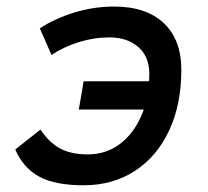

<svg xmlns="http://www.w3.org/2000/svg" viewBox="-20 -547 626 577"><path d="M230.5 9.8Q146.5 9.8 98.4 -15.9Q50.3 -41.5 25.9 -97.7L101.6 -157.7Q127.4 -118.7 160.6 -100.8Q193.8 -83 244.1 -83Q297.4 -83 338.9 -113.3Q380.4 -143.6 404.5 -198.5Q428.7 -253.4 428.7 -326.7Q428.2 -377.9 395 -406.2Q361.8 -434.6 309.1 -434.6Q262.2 -434.6 216.8 -420.4Q171.4 -406.2 134.8 -381.8L99.6 -461.9Q146.5 -492.2 204.6 -509.8Q262.7 -527.3 323.2 -527.3Q419.4 -527.3 472.2 -477.5Q524.9 -427.7 524.9 -337.4Q524.9 -232.9 488.3 -154.8Q451.7 -76.7 385.5 -33.4Q319.3 9.8 230.5 9.8ZM216.8 -217.8 231.4 -302.7H509.3L494.6 -217.8Z"/></svg>

Font: Cascadia Mono NF
Style: Italic
Weight: 400
Italic angle: -10°
Monospace: yes
Designer: Aaron Bell
Foundry: Saja Typeworks
Version: Version 2404.023